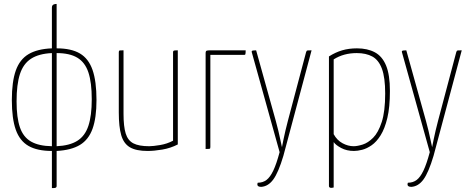

<svg xmlns="http://www.w3.org/2000/svg" viewBox="-20 -755 2398 973"><path d="M243 198V10Q169 10 124.5 -15.5Q80 -41 60 -97.5Q40 -154 40 -248Q40 -341 60 -397.5Q80 -454 124.5 -480.5Q169 -507 243 -510V-716Q243 -723 245.5 -727Q248 -731 253.5 -733Q259 -735 267 -735V-510Q341 -510 385 -484Q429 -458 449 -400.5Q469 -343 469 -248Q469 -158 449 -102.5Q429 -47 385 -20.5Q341 6 267 10V188Q267 193 263.5 195.5Q260 198 252 198Q250 198 247.5 198Q245 198 243 198ZM243 -14V-486Q177 -483 137.5 -457.5Q98 -432 81 -379.5Q64 -327 64 -241Q64 -159 81 -109.5Q98 -60 137.5 -37.5Q177 -15 243 -14ZM267 -14Q333 -17 372 -41.5Q411 -66 428 -117.5Q445 -169 445 -252Q445 -337 428 -388Q411 -439 372 -462.5Q333 -486 267 -486Z M728 10Q670 10 638.5 -8.5Q607 -27 594.5 -69.5Q582 -112 582 -185V-490Q582 -495 583 -497Q584 -499 589 -499.5Q594 -500 606 -500V-178Q606 -114 617 -78.5Q628 -43 656 -28.5Q684 -14 736 -14Q756 -14 791.5 -20Q827 -26 857 -42V-490Q857 -495 859 -497Q861 -499 866.5 -499.5Q872 -500 881 -500V-23Q844 -4 802.5 3Q761 10 728 10Z M1022 0V-485Q1022 -496 1027 -498Q1032 -500 1046 -500H1225Q1225 -491 1224.5 -486Q1224 -481 1223 -479Q1222 -477 1218 -477H1046V-10Q1046 -5 1045 -3Q1044 -1 1039 -0.5Q1034 0 1022 0Z M1303 192Q1292 192 1287 187Q1282 182 1286 171Q1312 171 1330.5 157Q1349 143 1365 109.5Q1381 76 1397 16L1256 -490Q1255 -494 1256 -496Q1257 -498 1262 -499Q1267 -500 1278 -500L1378 -141Q1385 -116 1390.5 -92.5Q1396 -69 1400 -50Q1404 -31 1406.5 -20Q1409 -9 1409 -9Q1409 -9 1411 -20Q1413 -31 1417 -50Q1421 -69 1426.5 -93Q1432 -117 1439 -143L1531 -490Q1533 -495 1534 -497Q1535 -499 1540.5 -499.5Q1546 -500 1559 -500L1416 35Q1391 119 1365 154.5Q1339 190 1303 192Z M1658 197Q1653 197 1650 194.5Q1647 192 1647 188V-469Q1680 -490 1714 -500Q1748 -510 1789 -510Q1842 -510 1879.5 -490Q1917 -470 1936.5 -423Q1956 -376 1956 -294Q1956 -212 1943 -157.5Q1930 -103 1909 -69.5Q1888 -36 1863.5 -19Q1839 -2 1815.5 4Q1792 10 1774 10Q1737 10 1709 -5Q1681 -20 1671 -35V195Q1667 196 1664 196.5Q1661 197 1658 197ZM1772 -14Q1791 -14 1818 -22.5Q1845 -31 1871 -57Q1897 -83 1914.5 -136.5Q1932 -190 1932 -281Q1932 -362 1915.5 -406.5Q1899 -451 1867 -468.5Q1835 -486 1788 -486Q1721 -486 1671 -454V-75Q1688 -44 1716 -29Q1744 -14 1772 -14Z M2064 192Q2053 192 2048 187Q2043 182 2047 171Q2073 171 2091.5 157Q2110 143 2126 109.5Q2142 76 2158 16L2017 -490Q2016 -494 2017 -496Q2018 -498 2023 -499Q2028 -500 2039 -500L2139 -141Q2146 -116 2151.5 -92.5Q2157 -69 2161 -50Q2165 -31 2167.5 -20Q2170 -9 2170 -9Q2170 -9 2172 -20Q2174 -31 2178 -50Q2182 -69 2187.5 -93Q2193 -117 2200 -143L2292 -490Q2294 -495 2295 -497Q2296 -499 2301.5 -499.5Q2307 -500 2320 -500L2177 35Q2152 119 2126 154.5Q2100 190 2064 192Z"/></svg>

Font: Yanone Kaffeesatz ExtraLight
Style: Regular
Weight: 200
Designer: Yanone (Cyrillic: Daniel Pouzeot, Huerta Tipografica, and Cyreal)
Foundry: Yanone
Version: Version 2.003